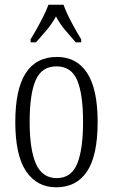

<svg xmlns="http://www.w3.org/2000/svg" viewBox="-20 -786 479 816"><path d="M219 10Q137 10 91 -58Q45 -126 45 -268Q45 -544 222 -544Q306 -544 350.5 -475.5Q395 -407 395 -268Q395 -125 350 -57.5Q305 10 219 10ZM221 -29Q283 -29 308 -90Q333 -151 333 -268Q333 -386 308 -445Q283 -504 220 -504Q157 -504 131.5 -445Q106 -386 106 -268Q106 -150 133 -89.5Q160 -29 221 -29ZM110 -619Q122 -638 136.5 -664Q151 -690 164.5 -717Q178 -744 186 -766H250Q262 -732 284.5 -690Q307 -648 325 -619V-606H302Q278 -633 256.5 -658.5Q235 -684 218 -716Q200 -684 178.5 -658.5Q157 -633 133 -606H110Z"/></svg>

Font: Noto Serif Sinhala ExtraCondensed Light
Style: Regular
Weight: 300
Width: 2
Designer: Jelle Bosma - Monotype Design Team
Foundry: Monotype Imaging Inc.
Version: Version 2.007; ttfautohint (v1.8.4.7-5d5b)